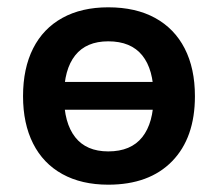

<svg xmlns="http://www.w3.org/2000/svg" viewBox="-20 -486 595 525"><path d="M276 -466Q351 -466 404 -437Q457 -408 485 -353.5Q513 -299 513 -223Q513 -109 450.5 -45Q388 19 276 19Q203 19 150.5 -10Q98 -39 70.5 -93.5Q43 -148 43 -223Q43 -299 70.5 -353.5Q98 -408 150.5 -437Q203 -466 276 -466ZM276 -373Q216 -373 185.5 -334.5Q155 -296 155 -223Q155 -150 185.5 -111Q216 -72 276 -72Q338 -72 369 -111Q400 -150 400 -223Q400 -296 369 -334.5Q338 -373 276 -373ZM108 -262H435V-186H108Z"/></svg>

Font: Podkova
Style: Bold
Weight: 700
Designer: Ilya Yudin
Foundry: Cyreal (www.cyreal.org)
Version: Version 2.102; ttfautohint (v1.8.1.43-b0c9)